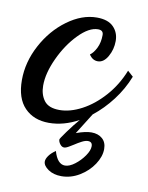

<svg xmlns="http://www.w3.org/2000/svg" viewBox="-76 -390 522 675"><g transform="rotate(10 185.0 -52.5)"><path d="M321 113Q321 140 302.5 168Q284 196 253.5 214.5Q223 233 189 233Q161 233 142 220Q123 207 123 192Q123 183 131 171.5Q139 160 155 149Q168 194 195 194Q211 194 230 179.5Q249 165 262.5 145.5Q276 126 276 111Q276 95 260 95Q251 95 238.5 101.5Q226 108 214 116Q212 117 200 124.5Q188 132 181 132Q173 132 166.5 123.5Q160 115 160 107Q160 104 180 76.5Q200 49 219 27Q166 56 113 56Q59 56 26.5 22.5Q-6 -11 -6 -76Q-6 -140 26.5 -201Q59 -262 111 -300Q163 -338 216 -338Q256 -338 275.5 -318Q295 -298 295 -268Q295 -238 280.5 -212.5Q266 -187 245 -187Q226 -187 214 -206Q226 -214 236 -234Q246 -254 246 -281Q246 -298 227 -298Q195 -298 158 -260Q121 -222 96 -168Q71 -114 71 -70Q71 -38 87 -16.5Q103 5 142 5Q180 5 221.5 -17Q263 -39 299 -79.5Q335 -120 356 -173L376 -155Q358 -109 327.5 -69Q297 -29 260 0L213 75Q246 63 267 63Q291 63 306 76Q321 89 321 113Z"/></g></svg>

Font: Dancing Script
Style: Bold
Weight: 700
Designer: Pablo Impallari
Foundry: Pablo Impallari
Version: Version 2.000